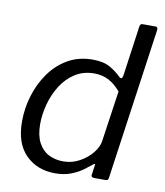

<svg xmlns="http://www.w3.org/2000/svg" viewBox="-84 -811 767 891"><g transform="rotate(10 299.5 -366.0)"><path d="M419 0Q412 0 407.5 -3.5Q403 -7 405 -14L411 -57Q413 -65 410 -65Q407 -65 399 -58Q387 -48 364.5 -31.5Q342 -15 310 -2.5Q278 10 235 10Q151 10 97 -43.5Q43 -97 43 -201Q43 -262 61 -322Q79 -382 114 -431.5Q149 -481 200 -510.5Q251 -540 317 -540Q368 -540 398.5 -522.5Q429 -505 450 -484Q458 -476 463 -478.5Q468 -481 470 -496L503 -731Q505 -737 507.5 -739.5Q510 -742 516 -742H577Q588 -742 587 -727L486 -14Q485 -5 481.5 -2.5Q478 0 469 0ZM460 -415Q434 -446 404 -462Q374 -478 335 -478Q284 -478 245 -453Q206 -428 180 -387Q154 -346 141 -297.5Q128 -249 128 -203Q128 -150 146 -116Q164 -82 194.5 -66.5Q225 -51 263 -51Q304 -51 339.5 -70.5Q375 -90 398 -118.5Q421 -147 425 -174Z"/></g></svg>

Font: Libre Franklin
Style: Italic
Weight: 400
Italic angle: -8°
Designer: Pablo Impallari, Rodrigo Fuenzalida, Nhung Nguyen
Foundry: Impallari Type
Version: Version 3.000